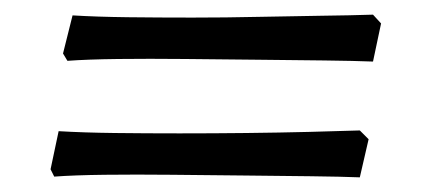

<svg xmlns="http://www.w3.org/2000/svg" viewBox="-20 -377 584 262"><path d="M489 -293Q464 -294 422.5 -294.5Q381 -295 331.5 -295.5Q282 -296 232.5 -296.5Q183 -297 141 -296.5Q99 -296 72 -294L66 -304L79 -356Q112 -354 154.5 -353.5Q197 -353 242.5 -353Q288 -353 333 -354Q378 -355 418 -355.5Q458 -356 489 -357L500 -345ZM471 -135Q446 -136 404.5 -136.5Q363 -137 313.5 -137.5Q264 -138 214.5 -138.5Q165 -139 123 -138.5Q81 -138 54 -136L49 -146L60 -198Q94 -196 136.5 -195.5Q179 -195 225 -195Q271 -195 316 -195.5Q361 -196 401 -197Q441 -198 471 -199L483 -187Z"/></svg>

Font: Labrada Medium
Style: Italic
Weight: 500
Italic angle: -7°
Designer: Mercedes Jáuregui
Foundry: Omnibus-Type Team
Version: Version 1.000